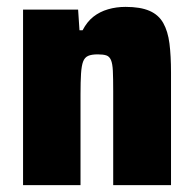

<svg xmlns="http://www.w3.org/2000/svg" viewBox="-20 -538 563 558"><path d="M47 0V-510H207L211 -450H220Q233 -475 251.5 -489.5Q270 -504 294 -511Q318 -518 345 -518Q388 -518 414.5 -506.5Q441 -495 454.5 -471Q468 -447 472.5 -411.5Q477 -376 477 -327V0H309V-273Q309 -311 308 -332Q307 -353 302.5 -363.5Q298 -374 289 -377Q280 -380 264 -380Q246 -380 236 -375.5Q226 -371 221.5 -359Q217 -347 215.5 -324Q214 -301 214 -264V0Z"/></svg>

Font: Saira SemiCondensed ExtraBold
Style: Regular
Weight: 800
Width: 4
Designer: Hector Gatti with collaboration of the Omnibus-Type team
Foundry: Omnibus-Type
Version: Version 1.101